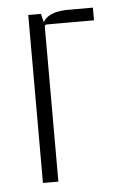

<svg xmlns="http://www.w3.org/2000/svg" viewBox="-43 -527 337 558"><g transform="rotate(-5 125.5 -247.5)"><path d="M178 -495H249V-458H112Q105 -458 105 -451V0H60V-490H97L105 -458L93 -415Q93 -460 113 -477.5Q133 -495 178 -495Z"/></g></svg>

Font: Gemunu Libre ExtraLight ExtraLight
Style: Regular
Weight: 250
Version: Version 1.100